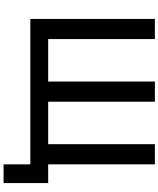

<svg xmlns="http://www.w3.org/2000/svg" viewBox="74 -812 888 1076"><g transform="rotate(90 518.0 -274.0)"><path d="M901 0H86V-698H199V-100H437V-698H550V-100H788V-698H901V-100H1006V150H901Z"/></g></svg>

Font: Plexus Sans Medium
Style: Regular
Weight: 500
Version: Version 2.001;PS 002.001;hotconv 1.0.70;makeotf.lib2.5.58329